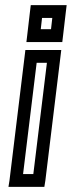

<svg xmlns="http://www.w3.org/2000/svg" viewBox="-20 -704 280 749"><path d="M226 -565 237 -659 240 -684H215H125H100L97 -659L86 -565L83 -540H108H198H223L226 -565ZM179 -590H139L144 -634H184L179 -590ZM157 0 216 -484 219 -509H194H104H79L76 -484L17 0L13 25H38H128H153L157 0ZM110 -25H70L123 -459H163L110 -25Z"/></svg>

Font: Gamestation Display Outline
Style: Italic
Weight: 400
Designer: Jonas Hecksher
Foundry: Jonas Hecksher, Playtypeª, e-types AS
Version: Version 1.003